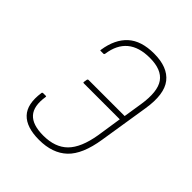

<svg xmlns="http://www.w3.org/2000/svg" viewBox="-149 -573 667 667"><g transform="rotate(45 184.0 -239.5)"><path d="M223 -487Q290 -487 319.5 -449.5Q349 -412 336 -331L307 -148Q294 -64 256 -28Q218 8 152 8Q90 8 62 -21.5Q34 -51 43 -113Q43 -115 44.5 -116Q46 -117 47 -117H61Q64 -117 63 -113Q55 -62 77 -37.5Q99 -13 152 -13Q210 -13 242 -45Q274 -77 286 -149L300 -241H124Q119 -241 120 -245L122 -257Q123 -261 127 -261H304L315 -331Q326 -402 303.5 -434Q281 -466 223 -466Q170 -466 140 -441Q110 -416 103 -366Q102 -362 99 -362H84Q82 -362 83 -366Q92 -425 126 -456Q160 -487 223 -487Z"/></g></svg>

Font: Sofia Sans Condensed Thin
Style: Italic
Weight: 250
Italic angle: -9°
Version: Version 4.100